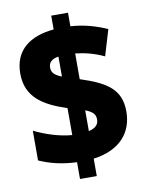

<svg xmlns="http://www.w3.org/2000/svg" viewBox="-90 -824 727 947"><g transform="rotate(-10 273.5 -351.0)"><path d="M233 -26V58H317V-29C452 -47 516 -126 516 -231C516 -342 447 -385 317 -427V-556C364 -551 415 -538 460 -516L499 -646C447 -669 386 -688 317 -692V-760H233V-691C113 -680 33 -622 33 -505C33 -388 113 -336 233 -297V-162C175 -166 103 -188 45 -217V-68C99 -44 159 -29 233 -26ZM233 -555V-455C197 -469 183 -484 183 -508C183 -533 198 -550 233 -555ZM317 -167V-271C354 -257 367 -242 367 -217C367 -192 352 -175 317 -167Z"/></g></svg>

Font: Noto Sans Thai SemCond Blk
Style: Regular
Weight: 900
Width: 4
Designer: Monotype Design Team
Foundry: Monotype Imaging Inc.
Version: Version 2.002